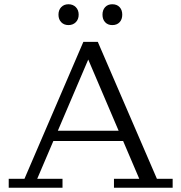

<svg xmlns="http://www.w3.org/2000/svg" viewBox="-20 -883 853 903"><path d="M508 -765Q487 -765 474.5 -778.5Q462 -792 462 -814Q462 -836 474.5 -849.5Q487 -863 508 -863Q530 -863 542.5 -849.5Q555 -836 555 -814Q555 -792 542.5 -778.5Q530 -765 508 -765ZM302 -765Q281 -765 268 -778.5Q255 -792 255 -814Q255 -836 268 -849.5Q281 -863 302 -863Q323 -863 336.5 -849.5Q350 -836 350 -814Q350 -792 336.5 -778.5Q323 -765 302 -765ZM21 0V-42H95L372 -686H440L718 -42H792V0H516V-42H635L559 -220H231L155 -42H274V0ZM252 -268H538L395 -603Z"/></svg>

Font: Montagu Slab 16pt Light
Style: Regular
Weight: 300
Designer: Florian Karsten
Foundry: Florian Karsten
Version: Version 1.000; ttfautohint (v1.8.3)